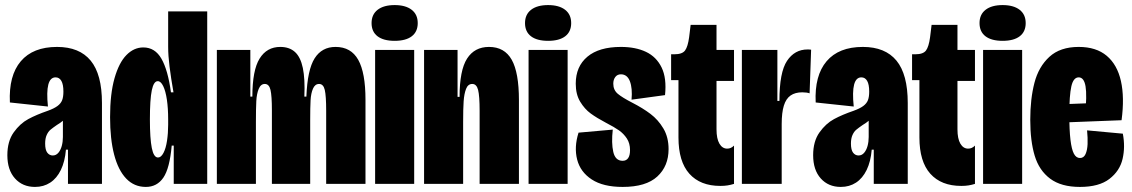

<svg xmlns="http://www.w3.org/2000/svg" viewBox="-20 -725 4465 757"><path d="M9 -113Q9 -168 34 -203Q59 -238 91.5 -255.5Q124 -273 168 -288Q193 -297 206.5 -307Q220 -317 225 -330Q230 -343 230 -364Q230 -392 222 -406Q214 -420 199 -420Q178 -420 170.5 -391.5Q163 -363 169 -305L19 -321Q14 -427 62 -483.5Q110 -540 205 -540Q293 -540 337.5 -486Q382 -432 382 -319V-192Q382 -127 382 -95Q382 -63 382 0H248Q248 -68 248 -135H240Q236 -88 220 -55Q204 -22 178 -5Q152 12 118 12Q69 12 39 -21.5Q9 -55 9 -113ZM228 -185V-256L249 -272Q240 -259 229.5 -250Q219 -241 204 -232Q188 -221 179 -213.5Q170 -206 164 -192.5Q158 -179 158 -159Q158 -134 166.5 -123Q175 -112 188 -112Q201 -112 210 -122.5Q219 -133 223.5 -149.5Q228 -166 228 -185Z M414 -263Q414 -355 431.5 -416.5Q449 -478 478.5 -508Q508 -538 545 -538Q591 -538 616.5 -493.5Q642 -449 654 -361H664Q654 -418 648.5 -462Q643 -506 643 -540V-680H797V-248V0H665V-151H657Q649 -61 624 -24.5Q599 12 555 12Q509 12 477.5 -21Q446 -54 430 -115.5Q414 -177 414 -263ZM643 -233V-254Q643 -298 638 -332Q633 -366 623.5 -385.5Q614 -405 602 -405Q586 -405 578.5 -369Q571 -333 571 -254Q571 -179 578.5 -141.5Q586 -104 603 -104Q615 -104 624.5 -122Q634 -140 638.5 -170Q643 -200 643 -233Z M835 -306V-528H967V-344H975Q975 -448 1003.5 -494Q1032 -540 1085 -540Q1121 -540 1143 -520Q1165 -500 1174 -457Q1183 -414 1180 -344H1188Q1192 -450 1220.5 -495Q1249 -540 1303 -540Q1364 -540 1392.5 -489Q1421 -438 1421 -332V0H1266V-288Q1266 -347 1260.5 -370.5Q1255 -394 1238 -394Q1222 -394 1214 -375.5Q1206 -357 1204.5 -329.5Q1203 -302 1203 -252V0H1052V-290Q1052 -347 1046.5 -370.5Q1041 -394 1024 -394Q1008 -394 1000 -374.5Q992 -355 990.5 -326Q989 -297 989 -244V0H835Z M1459 -528H1613V0H1459ZM1445 -634Q1445 -668 1469 -686.5Q1493 -705 1536 -705Q1579 -705 1603 -686.5Q1627 -668 1627 -634Q1627 -600 1603.5 -582Q1580 -564 1536 -564Q1492 -564 1468.5 -582Q1445 -600 1445 -634Z M1652 -323V-528H1784V-343H1792Q1792 -448 1821.5 -494Q1851 -540 1908 -540Q1969 -540 1997.5 -489.5Q2026 -439 2026 -330V0H1871V-288Q1871 -347 1865 -370.5Q1859 -394 1842 -394Q1825 -394 1817.5 -374.5Q1810 -355 1808 -325.5Q1806 -296 1806 -244V0H1652Z M2064 -528H2218V0H2064ZM2050 -634Q2050 -668 2074 -686.5Q2098 -705 2141 -705Q2184 -705 2208 -686.5Q2232 -668 2232 -634Q2232 -600 2208.5 -582Q2185 -564 2141 -564Q2097 -564 2073.5 -582Q2050 -600 2050 -634Z M2261 -202 2396 -214Q2390 -161 2398 -126Q2406 -91 2435 -91Q2449 -91 2456.5 -101.5Q2464 -112 2464 -133Q2464 -160 2451.5 -179Q2439 -198 2420.5 -211Q2402 -224 2369 -241Q2333 -260 2309 -277.5Q2285 -295 2267.5 -324Q2250 -353 2250 -395Q2250 -463 2296 -501.5Q2342 -540 2428 -540Q2486 -540 2527 -520.5Q2568 -501 2588.5 -459Q2609 -417 2602 -350L2470 -332Q2474 -377 2463.5 -404.5Q2453 -432 2428 -432Q2414 -432 2406 -421.5Q2398 -411 2398 -395Q2398 -370 2416 -355Q2434 -340 2473 -320Q2514 -299 2544.5 -276Q2575 -253 2595.5 -218.5Q2616 -184 2616 -137Q2616 -70 2571.5 -29Q2527 12 2435 12Q2358 12 2313 -17.5Q2268 -47 2255.5 -96Q2243 -145 2261 -202Z M2655 -183V-409H2626V-511H2639Q2670 -511 2681 -526Q2692 -541 2697 -578L2703 -627H2805V-528H2874V-406H2805V-215Q2805 -178 2816.5 -158.5Q2828 -139 2847 -139Q2855 -139 2861.5 -142Q2868 -145 2874 -151V0Q2861 4 2848.5 6Q2836 8 2820 8Q2741 8 2698 -40Q2655 -88 2655 -183Z M2905 -297V-528H3045V-327H3053Q3053 -440 3083 -485Q3113 -530 3164 -530Q3173 -530 3178 -529L3172 -357Q3161 -361 3143 -361Q3115 -361 3097 -348.5Q3079 -336 3070.5 -308.5Q3062 -281 3062 -236V0H2905Z M3186 -113Q3186 -168 3211 -203Q3236 -238 3268.5 -255.5Q3301 -273 3345 -288Q3370 -297 3383.5 -307Q3397 -317 3402 -330Q3407 -343 3407 -364Q3407 -392 3399 -406Q3391 -420 3376 -420Q3355 -420 3347.5 -391.5Q3340 -363 3346 -305L3196 -321Q3191 -427 3239 -483.5Q3287 -540 3382 -540Q3470 -540 3514.5 -486Q3559 -432 3559 -319V-192Q3559 -127 3559 -95Q3559 -63 3559 0H3425Q3425 -68 3425 -135H3417Q3413 -88 3397 -55Q3381 -22 3355 -5Q3329 12 3295 12Q3246 12 3216 -21.5Q3186 -55 3186 -113ZM3405 -185V-256L3426 -272Q3417 -259 3406.5 -250Q3396 -241 3381 -232Q3365 -221 3356 -213.5Q3347 -206 3341 -192.5Q3335 -179 3335 -159Q3335 -134 3343.5 -123Q3352 -112 3365 -112Q3378 -112 3387 -122.5Q3396 -133 3400.5 -149.5Q3405 -166 3405 -185Z M3605 -183V-409H3576V-511H3589Q3620 -511 3631 -526Q3642 -541 3647 -578L3653 -627H3755V-528H3824V-406H3755V-215Q3755 -178 3766.5 -158.5Q3778 -139 3797 -139Q3805 -139 3811.5 -142Q3818 -145 3824 -151V0Q3811 4 3798.5 6Q3786 8 3770 8Q3691 8 3648 -40Q3605 -88 3605 -183Z M3856 -528H4010V0H3856ZM3842 -634Q3842 -668 3866 -686.5Q3890 -705 3933 -705Q3976 -705 4000 -686.5Q4024 -668 4024 -634Q4024 -600 4000.5 -582Q3977 -564 3933 -564Q3889 -564 3865.5 -582Q3842 -600 3842 -634Z M4042 -253Q4042 -335 4058.5 -398.5Q4075 -462 4117.5 -501Q4160 -540 4233 -540Q4302 -540 4343.5 -505Q4385 -470 4399.5 -405.5Q4414 -341 4402 -251L4144 -241V-313L4272 -318L4258 -268Q4266 -349 4260 -384.5Q4254 -420 4233 -420Q4212 -420 4204 -384.5Q4196 -349 4196 -274Q4196 -212 4200.5 -174Q4205 -136 4214 -119Q4223 -102 4238 -102Q4253 -102 4260 -117.5Q4267 -133 4268 -157Q4269 -181 4266 -211L4407 -198Q4417 -146 4406 -98.5Q4395 -51 4354 -19.5Q4313 12 4238 12Q4164 12 4120.5 -20.5Q4077 -53 4059.5 -111Q4042 -169 4042 -253Z"/></svg>

Font: Bricolage Grotesque 96pt Condensed ExBd
Style: Regular
Weight: 800
Width: 3
Designer: Mathieu Triay
Foundry: Atelier Triay
Version: Version 1.001;Glyphs 3.2 (3207)